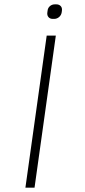

<svg xmlns="http://www.w3.org/2000/svg" viewBox="-20 -864 390 884"><path d="M195 -700H237L139 0H97ZM198 -807 199 -814Q200 -827 209.5 -835.5Q219 -844 233 -844H239Q252 -844 259.5 -836Q267 -828 265 -814L264 -807Q262 -794 252 -785.5Q242 -777 229 -777H223Q210 -777 203 -785.5Q196 -794 198 -807Z"/></svg>

Font: Krub ExtraLight
Style: Italic
Weight: 275
Italic angle: -8°
Designer: Ekaluck Peanpanawate
Foundry: Cadson Demak Co.,Ltd.
Version: Version 1.000; ttfautohint (v1.6)